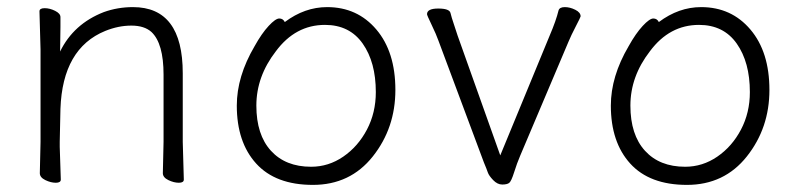

<svg xmlns="http://www.w3.org/2000/svg" viewBox="-20 -504 2242 540"><path d="M438 -17 440 -105V-294Q440 -382 406 -414Q386 -432 349.5 -432Q313 -432 276 -417Q156 -368 150 -198Q149 -149 148 -105V-91Q148 -91 151 1Q151 10 137 10Q123 10 107.5 2.5Q92 -5 92 -17L94 -105V-365L91 -472Q91 -481 105.5 -481Q120 -481 135 -473.5Q150 -466 150 -456V-428Q150 -411 149.5 -392Q149 -373 149 -359Q187 -437 272 -470Q311 -484 354 -484Q494 -484 494 -298V-105L497 1Q497 10 483 10Q469 10 453.5 2.5Q438 -5 438 -17Z M781 -442Q837 -484 900 -484Q985 -484 1038.5 -421Q1092 -358 1092 -251Q1092 -144 1028.5 -64Q965 16 860 16Q755 16 700.5 -44Q646 -104 646 -207Q646 -289 696 -374Q716 -410 735.5 -431Q755 -452 765.5 -452Q776 -452 781 -442ZM855 -35Q904 -35 945.5 -63.5Q987 -92 1012 -139.5Q1037 -187 1037 -245Q1037 -329 1000 -381.5Q963 -434 894 -434Q811 -434 756 -360Q701 -289 701 -207Q701 -125 742 -80Q783 -35 855 -35Z M1181 -464Q1181 -480 1212.5 -480Q1244 -480 1247 -467.5Q1250 -455 1256 -437.5Q1262 -420 1267 -404L1387 -67L1526 -404Q1544 -446 1551 -475Q1554 -484 1568.5 -484Q1583 -484 1598 -476.5Q1613 -469 1613 -458Q1613 -456 1599.5 -430Q1586 -404 1579 -387L1443 -66Q1434 -45 1426 -19.5Q1418 6 1412 10.5Q1406 15 1392.5 15Q1379 15 1367 2.5Q1355 -10 1352 -19Q1349 -28 1341 -47L1213 -390Q1207 -407 1194 -434Q1181 -461 1181 -464Z M1833 -442Q1889 -484 1952 -484Q2037 -484 2090.5 -421Q2144 -358 2144 -251Q2144 -144 2080.5 -64Q2017 16 1912 16Q1807 16 1752.5 -44Q1698 -104 1698 -207Q1698 -289 1748 -374Q1768 -410 1787.5 -431Q1807 -452 1817.5 -452Q1828 -452 1833 -442ZM1907 -35Q1956 -35 1997.5 -63.5Q2039 -92 2064 -139.5Q2089 -187 2089 -245Q2089 -329 2052 -381.5Q2015 -434 1946 -434Q1863 -434 1808 -360Q1753 -289 1753 -207Q1753 -125 1794 -80Q1835 -35 1907 -35Z"/></svg>

Font: LXGW WenKai Lite Light
Style: Regular
Weight: 300
Designer: LXGW / Fontworks Inc.
Foundry: LXGW / Fontworks Inc.
Version: Version 1.511; March 25, 2025